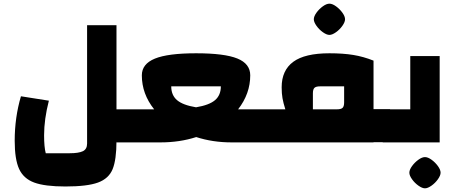

<svg xmlns="http://www.w3.org/2000/svg" viewBox="-20 -775 2483 1045"><path d="M704 -180V0H614V-9Q614 94 593 145.5Q572 197 513.5 218.5Q455 240 336 240Q224 240 166 218.5Q108 197 84 144.5Q60 92 60 -9Q60 -136 94 -251L246 -227Q220 -126 220 -39Q220 26 229 59H360Q408 59 431 48Q454 37 454 6V-638H614V-180Z M1430 -180V0H1240Q1138 0 1048 -29Q958 0 854 0H664V-180H819Q752 -264 752 -365Q752 -427 823 -456Q894 -485 1047 -485Q1202 -485 1272 -456.5Q1342 -428 1342 -365Q1342 -265 1276 -180ZM912 -305Q912 -257 943.5 -230Q975 -203 1047 -191Q1119 -203 1150.5 -230Q1182 -257 1182 -305Z M2103 -181V-1H2013V0H1390V-180H1533Q1522 -215 1517.5 -240.5Q1513 -266 1513 -300Q1513 -392 1576 -438.5Q1639 -485 1773 -485Q1847 -485 1902.5 -476Q1958 -467 2013 -445V-181ZM1853 -305H1722Q1700 -305 1691.5 -297Q1683 -289 1683 -267V-180H1814Q1836 -180 1844.5 -188Q1853 -196 1853 -218ZM1688 -670Q1688 -686 1702.5 -706Q1717 -726 1737 -740.5Q1757 -755 1773 -755Q1789 -755 1809 -740.5Q1829 -726 1843.5 -706Q1858 -686 1858 -670Q1858 -655 1843.5 -634.5Q1829 -614 1808.5 -599.5Q1788 -585 1773 -585Q1758 -585 1737.5 -599.5Q1717 -614 1702.5 -634.5Q1688 -655 1688 -670Z M2063 -180H2213V-470H2373V0H2063ZM2208 165Q2208 149 2222.5 129Q2237 109 2257 94.5Q2277 80 2293 80Q2309 80 2329 94.5Q2349 109 2363.5 129Q2378 149 2378 165Q2378 180 2363.5 200.5Q2349 221 2328.5 235.5Q2308 250 2293 250Q2278 250 2257.5 235.5Q2237 221 2222.5 200.5Q2208 180 2208 165Z"/></svg>

Font: Changa ExtraBold
Style: Regular
Weight: 800
Designer: Eduardo Rodriguez Tunni
Foundry: Eduardo Rodriguez Tunni
Version: Version 2.002; ttfautohint (v1.5) -l 8 -r 50 -G 220 -x 14 -H